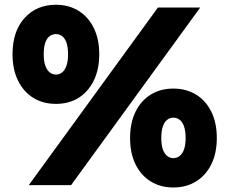

<svg xmlns="http://www.w3.org/2000/svg" viewBox="-20 -798 989 828"><path d="M104 0.5 661 -765.5H843.5L286.5 0.5ZM221.5 -350Q165.5 -350 123.2 -376.2Q81 -402.5 57.5 -450.8Q34 -499 34 -564Q34 -663 85.8 -720.2Q137.5 -777.5 221.5 -777.5Q276.5 -777.5 318.5 -751.5Q360.5 -725.5 384.2 -677.8Q408 -630 408 -564Q408 -498.5 384.2 -450.2Q360.5 -402 318.8 -376Q277 -350 221.5 -350ZM221.5 -476.5Q236.5 -476.5 248.2 -486Q260 -495.5 266.8 -515Q273.5 -534.5 273.5 -564Q273.5 -594.5 266.8 -613.8Q260 -633 248.2 -642Q236.5 -651 221.5 -651Q206 -651 194 -642Q182 -633 175.2 -613.8Q168.5 -594.5 168.5 -564Q168.5 -535 175.2 -515.5Q182 -496 194 -486.2Q206 -476.5 221.5 -476.5ZM727.5 10.5Q672 10.5 630 -15.5Q588 -41.5 564.5 -89.2Q541 -137 541 -202.5Q541 -268.5 564.5 -316.2Q588 -364 630 -390Q672 -416 727.5 -416Q783 -416 825.2 -390.2Q867.5 -364.5 891.2 -316.5Q915 -268.5 915 -202.5Q915 -137.5 891.5 -89.8Q868 -42 825.8 -15.8Q783.5 10.5 727.5 10.5ZM727.5 -116Q743 -116 755 -125.5Q767 -135 773.8 -154.2Q780.5 -173.5 780.5 -202.5Q780.5 -233 773.8 -252.5Q767 -272 755 -281.2Q743 -290.5 727.5 -290.5Q712.5 -290.5 700.8 -281.2Q689 -272 682.2 -252.5Q675.5 -233 675.5 -202.5Q675.5 -173 682.2 -154Q689 -135 700.8 -125.5Q712.5 -116 727.5 -116Z"/></svg>

Font: Hepta Slab ExtraBold
Style: Regular
Weight: 800
Designer: Michael LaGattuta
Foundry: Michael LaGattuta
Version: Version 1.102